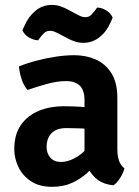

<svg xmlns="http://www.w3.org/2000/svg" viewBox="-20 -726 550 760"><path d="M36.5 -135.5Q36.5 -194.5 63.2 -232Q90 -269.5 134.2 -287.5Q178.5 -305.5 231.5 -305.5Q256.5 -305.5 291.2 -303.8Q326 -302 355 -295.5V-211Q331 -216.5 299.2 -217.8Q267.5 -219 243 -219Q203.5 -219 184 -198.8Q164.5 -178.5 164.5 -144.5Q164.5 -119 179.2 -102Q194 -85 221 -85Q254 -85 289.8 -108.5Q325.5 -132 350 -175L369 -86Q350 -64 324.5 -40.8Q299 -17.5 264.8 -2Q230.5 13.5 186 13.5Q135.5 13.5 102.2 -8.8Q69 -31 52.8 -65.2Q36.5 -99.5 36.5 -135.5ZM472.5 -59.5Q468.5 -42 455.8 -22Q443 -2 429.5 7.5Q391.5 4 367.2 -14Q343 -32 330.5 -57.8Q318 -83.5 314.5 -110V-329.5Q314.5 -368.5 296 -386.8Q277.5 -405 241.5 -405Q206.5 -405 167.5 -394.2Q128.5 -383.5 89 -370Q74.5 -386 65.8 -412Q57 -438 55 -463Q86.5 -476 124.8 -486Q163 -496 202 -501.8Q241 -507.5 274 -507.5Q320.5 -507.5 359 -490.5Q397.5 -473.5 421 -436.2Q444.5 -399 444.5 -338.5V-134.5Q444.5 -109.5 450.8 -90.8Q457 -72 472.5 -59.5ZM310.5 -556.5Q292.5 -556.5 277.2 -561.5Q262 -566.5 250 -573L209 -594.5Q204.5 -597 196 -600.5Q187.5 -604 178 -604Q163.5 -604 154.5 -595Q145.5 -586 141 -580L131 -566.5Q113 -567 94.2 -578Q75.5 -589 69 -606.5L77.5 -625.5Q93.5 -661.5 121.2 -684Q149 -706.5 184.5 -706.5Q204 -706.5 220 -700.8Q236 -695 245 -690L286.5 -668Q290.5 -665.5 299.2 -661.8Q308 -658 317.5 -658Q332 -658 340.8 -667Q349.5 -676 354.5 -682.5L364.5 -696Q382.5 -696 400.8 -684.8Q419 -673.5 426 -656L417.5 -637Q401.5 -600 373.2 -578.2Q345 -556.5 310.5 -556.5Z"/></svg>

Font: Signika Light SemiBold
Style: Regular
Weight: 600
Version: Version 2.003;gftools[0.9.32]